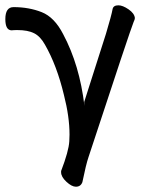

<svg xmlns="http://www.w3.org/2000/svg" viewBox="-47 -518 547 723"><path d="M238.8 185.1Q223.1 185.1 203.1 166.5Q183.1 147.9 183.1 130.9V126Q211.9 50.8 213.9 14.2L214.8 -11.2Q214.8 -78.1 193.8 -160.2Q167 -272 122.1 -350.1Q105 -380.9 81.5 -392.8Q58.1 -404.8 18.1 -404.8Q4.9 -404.8 -2.9 -403.8Q-26.9 -403.8 -26.9 -445.8Q-26.9 -491.2 3.9 -491.2Q62 -491.2 110.1 -472.2Q158.2 -453.1 190.9 -389.2Q252.9 -272.9 271 -119.1L270 -133.8L352.1 -391.1Q373 -460.9 377 -483.9Q379.9 -498 398.9 -498Q415 -498 437 -482.9Q459 -467.8 460.9 -450.2Q460.9 -444.8 456.1 -435.1Q443.8 -405.8 286.1 74.2Q276.9 101.1 263.2 168Q256.8 185.1 238.8 185.1Z"/></svg>

Font: LXGW WenKai Screen
Style: Regular
Weight: 400
Designer: LXGW / Fontworks Inc.
Foundry: LXGW / Fontworks Inc.
Version: Version 1.510;January 18,2025